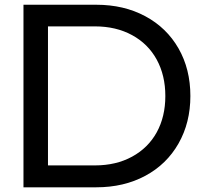

<svg xmlns="http://www.w3.org/2000/svg" viewBox="-20 -798 864 818"><path d="M791.1 -388.9Q791.1 -275.6 740.6 -186.7Q690 -97.8 598.9 -48.9Q507.8 0 390 0H80V-777.8H390Q507.8 -777.8 598.9 -728.9Q690 -680 740.6 -591.7Q791.1 -503.3 791.1 -388.9ZM684.4 -388.9Q684.4 -476.7 647.8 -543.9Q611.1 -611.1 542.8 -648.3Q474.4 -685.6 384.4 -685.6H184.4V-93.3H384.4Q474.4 -93.3 542.8 -130.6Q611.1 -167.8 647.8 -234.4Q684.4 -301.1 684.4 -388.9Z"/></svg>

Font: Paperlogy 5 Medium
Style: Regular
Weight: 500
Designer: redesigned by Lee Juim, glyphs from Gmarket Sans & Montserrat
Foundry: PT&
Version: Version 1.001